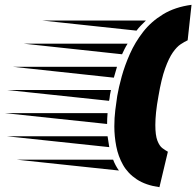

<svg xmlns="http://www.w3.org/2000/svg" viewBox="-230 -710 814 796"><path d="M564 -690 548 -543Q535 -537 519 -526.5Q503 -516 486.5 -492.5Q470 -469 454.5 -426Q439 -383 427 -312Q420 -274 417 -244.5Q414 -215 414 -192Q414 -149 422.5 -127Q431 -105 443 -96Q455 -87 466 -81L431 66Q374 58 337 33.5Q300 9 280 -26.5Q260 -62 252 -103.5Q244 -145 244 -186Q244 -221 248 -253.5Q252 -286 256 -312Q262 -347 274.5 -392.5Q287 -438 308.5 -486.5Q330 -535 363.5 -578Q397 -621 446.5 -651Q496 -681 564 -690ZM-56 -625H375Q365 -615 354.5 -604.5Q344 -594 336 -583ZM-132 -529H299Q292 -518 286.5 -507Q281 -496 276 -485ZM255 -433 242 -388 -176 -433ZM222 -292 -202 -337H230Q229 -332 228 -327Q227 -322 226 -317Q225 -311 224.5 -305Q224 -299 222 -292ZM214 -196 -210 -241H216Q215 -230 214.5 -218.5Q214 -207 214 -196ZM216 -145Q218 -134 219.5 -122.5Q221 -111 223 -100L-201 -145ZM239 -48Q248 -24 263 -3L-160 -48Z"/></svg>

Font: Faster One
Style: Regular
Weight: 400
Designer: Eduardo Rodriguez Tunni
Foundry: Eduardo Rodriguez Tunni
Version: Version 1.003; ttfautohint (v1.8.4.7-5d5b);gftools[0.9.23]